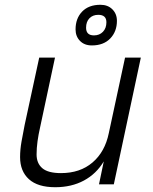

<svg xmlns="http://www.w3.org/2000/svg" viewBox="-20 -771 640 803"><path d="M211 12Q138 12 101 -21.5Q64 -55 64 -114Q64 -145 70 -179Q76 -213 83 -248L144 -530H210L147 -235Q141 -209 137 -180.5Q133 -152 133 -125Q133 -88 157 -67.5Q181 -47 235 -47Q315 -47 367 -91.5Q419 -136 435 -214L503 -530H569L456 0H394L414 -96Q383 -44 331 -16Q279 12 211 12ZM364 -581Q333 -581 314.5 -600Q296 -619 296 -648Q296 -694 323.5 -722.5Q351 -751 400 -751Q431 -751 450 -732Q469 -713 469 -684Q469 -639 441 -610Q413 -581 364 -581ZM373 -623Q396 -623 410.5 -638Q425 -653 425 -678Q425 -709 391 -709Q368 -709 354 -694.5Q340 -680 340 -655Q340 -623 373 -623Z"/></svg>

Font: Geist Mono Light
Style: Italic
Weight: 300
Italic angle: -12°
Monospace: yes
Designer: Basement.studio, Andrés Briganti, Mateo Zaragoza
Foundry: Basement.studio, Vercel, Andrés Briganti, Guido Ferreyra, Mateo Zaragoza
Version: Version 1.500; ttfautohint (v1.8.4.7-5d5b)